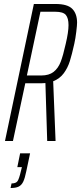

<svg xmlns="http://www.w3.org/2000/svg" viewBox="-20 -708 407 964"><path d="M150 -688H259Q319 -688 343 -663.5Q367 -639 367 -594Q367 -582 363 -548.5Q359 -515 353 -488Q341 -434 330.5 -400.5Q320 -367 300 -340Q280 -313 247 -300L259 0H217L208 -291Q202 -290 190 -290H107L45 0H5ZM310 -488Q324 -547 324 -582Q324 -617 310.5 -633Q297 -649 258 -649H183L115 -329H187Q226 -329 249 -347Q272 -365 284.5 -397Q297 -429 310 -488ZM85 151 90 131H67L81 62H131L112 152Q105 187 96.5 204.5Q88 222 73.5 229Q59 236 33 236L38 213Q60 213 68 201.5Q76 190 85 151Z"/></svg>

Font: Saira Ultra Condensed ExLight
Style: Italic
Weight: 200
Width: 1
Italic angle: -12°
Designer: Hector Gatti with collaboration of the Omnibus-Type team
Foundry: Omnibus-Type
Version: Version 1.001; ttfautohint (v1.8)